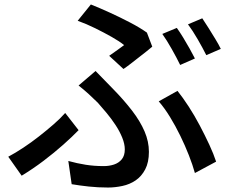

<svg xmlns="http://www.w3.org/2000/svg" viewBox="-20 -796 1040 860"><path d="M469 -546Q488 -559 506.5 -572.5Q525 -586 536 -594Q515 -611 480.5 -630.5Q446 -650 406.5 -669.5Q367 -689 328 -703L387 -776Q427 -760 473 -739Q519 -718 563 -695Q607 -672 638 -650L662 -587Q653 -579 637 -566.5Q621 -554 602.5 -539.5Q584 -525 566 -511Q548 -497 533 -487ZM286 -75Q326 -64 364 -58Q402 -52 445 -52Q469 -52 490.5 -59Q512 -66 525.5 -82.5Q539 -99 539 -127Q539 -151 527.5 -179.5Q516 -208 497.5 -236Q479 -264 457.5 -290Q436 -316 418 -336Q400 -354 377.5 -374.5Q355 -395 332 -413L408 -478Q428 -457 447.5 -437.5Q467 -418 485 -399Q535 -348 571.5 -300.5Q608 -253 627.5 -207.5Q647 -162 647 -116Q647 -69 630.5 -37.5Q614 -6 587.5 12Q561 30 528 37Q495 44 464 44Q419 44 377.5 39.5Q336 35 301 29ZM853 -21Q843 -57 826 -100.5Q809 -144 787.5 -188Q766 -232 741.5 -272Q717 -312 691 -342L775 -389Q799 -359 825 -319Q851 -279 874.5 -234.5Q898 -190 917.5 -148Q937 -106 948 -72ZM332 -213Q304 -184 263.5 -148Q223 -112 175.5 -76Q128 -40 77 -9L17 -94Q49 -111 84.5 -134.5Q120 -158 154.5 -185Q189 -212 220 -239Q251 -266 272 -290ZM772 -671Q785 -653 800 -628.5Q815 -604 829 -579Q843 -554 853 -534L787 -505Q772 -536 749.5 -576Q727 -616 707 -644ZM886 -714Q899 -695 914.5 -670Q930 -645 945 -620.5Q960 -596 969 -577L904 -549Q888 -581 865.5 -620Q843 -659 822 -687Z"/></svg>

Font: Noto Sans KR Medium
Style: Regular
Weight: 500
Designer: Ryoko NISHIZUKA  (kana, bopomofo & ideographs); Paul D. Hunt (Latin, Greek & Cyrillic); Sandoll Communications , Soo-you
Foundry: Adobe
Version: Version 2.004-H2;hotconv 1.0.118;makeotfexe 2.5.65603